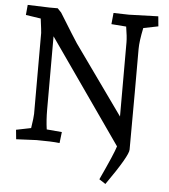

<svg xmlns="http://www.w3.org/2000/svg" viewBox="-60 -764 896 1018"><g transform="rotate(5 388.0 -255.0)"><path d="M741 -710 746 -657 667 -641Q652 -570 652 -528V-297L651 7Q652 39 539 200L505 178Q572 34 583 -4L197 -556V-167Q197 -110 204 -61L285 -54L278 5Q235 0 155 0L47 5L42 -45L121 -61Q130 -119 130 -137V-568Q130 -576 121 -644L41 -656L46 -710L162 -706H206L226 -685Q308 -552 323 -530L585 -163V-558Q585 -587 576 -641L497 -647L503 -707L585 -705Z"/></g></svg>

Font: Andada
Style: Regular
Weight: 400
Designer: Carolina Giovagnoli
Foundry: Carolina Giovagnoli
Version: Version 1.003